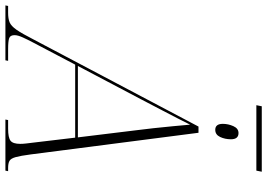

<svg xmlns="http://www.w3.org/2000/svg" viewBox="-219 -829 988 710"><g transform="rotate(90 275.0 -474.0)"><path d="M309 -928 313 -948H555L551 -928ZM400 -776Q378 -776 378 -804Q378 -824 386.5 -843Q395 -862 412 -862Q435 -862 435 -834Q435 -812 426.5 -794Q418 -776 400 -776ZM-60 0 -58 -10H-33Q-11 -10 2.5 -15.5Q16 -21 30 -41Q44 -61 67 -106L388 -714H411L491 -94Q496 -56 501 -38Q506 -20 515 -15Q524 -10 541 -10H553L551 0H362L364 -10H396Q429 -10 440.5 -19Q452 -28 452 -55Q452 -65 450.5 -77.5Q449 -90 448 -98L429 -258H159L77 -102Q67 -83 58.5 -64.5Q50 -46 50 -34Q50 -18 61 -14Q72 -10 102 -10H145L143 0ZM289 -505 164 -268H428L402 -481Q398 -510 394 -548Q390 -586 386.5 -622Q383 -658 381 -683Q369 -659 357.5 -636.5Q346 -614 330 -583.5Q314 -553 289 -505Z"/></g></svg>

Font: Noto Serif Display SemiCondensed ExtraLight
Style: Italic
Weight: 200
Width: 4
Italic angle: -12°
Designer: Monotype Design Team
Foundry: Monotype Imaging Inc.
Version: Version 2.009